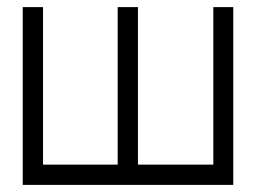

<svg xmlns="http://www.w3.org/2000/svg" viewBox="-20 -520 721 540"><path d="M580 -500V-57H368V-500H311V-57H101V-500H44V0H636V-500Z"/></svg>

Font: AdventPro_ExpandedRegular
Style: ExpandedRegular
Weight: 400
Width: 7
Designer: VivaRado, Andreas Kalpakidis
Foundry: VivaRado, Andreas Kalpakidis
Version: Version 3.000